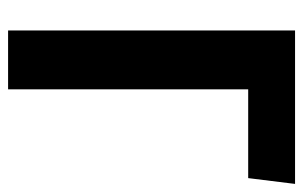

<svg xmlns="http://www.w3.org/2000/svg" viewBox="-154 -578 732 463"><g transform="rotate(90 211.5 -346.0)"><path d="M423 -692 409 -579H195V0H53V-692Z"/></g></svg>

Font: Fira Sans Extra Condensed SemiBold
Style: Regular
Weight: 600
Width: 1
Designer: Carrois Corporate & Edenspiekermann AG
Foundry: Carrois Corporate GbR & Edenspiekermann AG
Version: Version 4.203